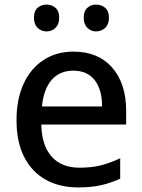

<svg xmlns="http://www.w3.org/2000/svg" viewBox="-20 -806 621 837"><path d="M320 11Q240 11 179.5 -22.5Q119 -56 85.5 -121.5Q52 -187 52 -282Q52 -374 83 -441Q114 -508 170 -544.5Q226 -581 300 -581Q408 -581 469 -511.5Q530 -442 530 -322V-263H160Q162 -172 205 -123.5Q248 -75 326 -75Q379 -75 419 -85Q459 -95 504 -116V-27Q462 -8 420 1.5Q378 11 320 11ZM163 -342H425Q425 -416 392.5 -457Q360 -498 300 -498Q240 -498 205 -457.5Q170 -417 163 -342ZM398 -669Q377 -669 361 -684.5Q345 -700 345 -729Q345 -758 361 -772Q377 -786 398 -786Q422 -786 438.5 -772Q455 -758 455 -729Q455 -700 438.5 -684.5Q422 -669 398 -669ZM183 -669Q160 -669 144 -684.5Q128 -700 128 -729Q128 -758 144 -772Q160 -786 183 -786Q206 -786 222 -772Q238 -758 238 -729Q238 -700 222 -684.5Q206 -669 183 -669Z"/></svg>

Font: Menbere
Style: Regular
Weight: 400
Designer: Aleme Tadesse
Foundry: Sorkin Type Co
Version: Version 1.000